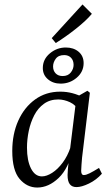

<svg xmlns="http://www.w3.org/2000/svg" viewBox="-20 -832 496 861"><path d="M212 -661 350 -812 392 -770Q367 -740 321 -703.5Q275 -667 230 -639ZM147 9Q101 9 68 -29.5Q35 -68 35 -155Q35 -231 62 -291Q89 -351 137.5 -386Q186 -421 250 -421Q279 -421 305 -414Q331 -407 354 -395L339 -329Q321 -361 294 -373.5Q267 -386 241 -386Q204 -386 177 -366.5Q150 -347 133.5 -315Q117 -283 109 -245Q101 -207 101 -170Q101 -112 119 -76.5Q137 -41 168 -41Q189 -41 214 -57Q239 -73 261 -102.5Q283 -132 296 -171L307 -164Q288 -77 243 -34Q198 9 147 9ZM323 7Q303 7 293 -6Q283 -19 283 -47Q283 -58 284.5 -74Q286 -90 289 -121L323 -397L372 -425L383 -416L348 -125Q347 -112 345.5 -94Q344 -76 344 -66Q344 -47 356 -47Q366 -47 382 -55Q398 -63 424 -79L437 -53Q412 -25 379 -9Q346 7 323 7ZM252 -457Q218 -457 195 -476.5Q172 -496 172 -527Q172 -566 203.5 -592.5Q235 -619 275 -619Q310 -619 332.5 -600Q355 -581 355 -549Q355 -510 324 -483.5Q293 -457 252 -457ZM261 -491Q285 -491 297.5 -507Q310 -523 310 -541Q310 -561 298.5 -573Q287 -585 268 -585Q242 -585 230 -568.5Q218 -552 218 -534Q218 -515 229.5 -503Q241 -491 261 -491Z"/></svg>

Font: Rasa Light
Style: Italic
Weight: 300
Italic angle: -7.10001°
Designer: Anna Giedrys (Yrsa+Rasa design), David Brezina (Yrsa art-direction, Rasa art-direction, design)
Foundry: Rosetta Type Foundry
Version: Version 2.004